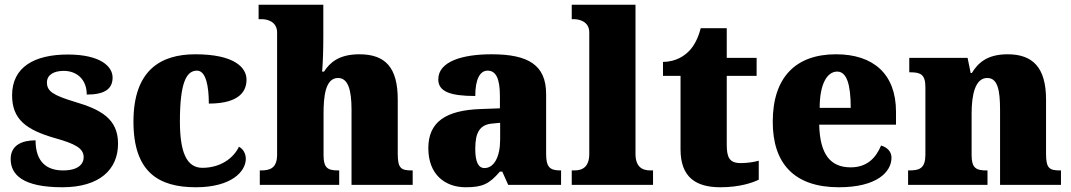

<svg xmlns="http://www.w3.org/2000/svg" viewBox="-20 -780 4520 810"><path d="M243 10C399 10 478 -64 478 -174C478 -279 405 -318 297 -350C204 -378 178 -395 178 -432C178 -465 208 -481 249 -481C303 -481 346 -446 346 -381C422 -381 455 -405 455 -453C455 -500 403 -550 266 -550C125 -550 31 -497 31 -378C31 -276 91 -232 213 -197C295 -174 333 -155 333 -117C333 -88 310 -61 246 -61C178 -61 130 -96 130 -188C72 -188 25 -167 25 -109C25 -44 75 10 243 10Z M806 10C957 10 1017 -57 1017 -110C1017 -128 1009 -150 988 -161C965 -112 909 -72 834 -72C767 -72 739 -138 739 -268C739 -433 767 -482 811 -482C849 -482 861 -416 861 -343C999 -343 1020 -403 1020 -444C1020 -496 967 -551 804 -551C658 -551 543 -484 543 -267C543 -55 648 10 806 10Z M1076 0H1411V-61H1407C1363 -61 1345 -71 1345 -125V-301C1345 -371 1352 -451 1406 -451C1448 -451 1463 -402 1463 -317V0H1721V-61H1717C1672 -61 1658 -70 1658 -131V-360C1658 -494 1607 -551 1496 -551C1409 -551 1371 -515 1347 -478H1339C1342 -513 1344 -567 1344 -622V-760H1071V-699H1086C1102 -699 1149 -692 1149 -643V-128C1149 -70 1119 -61 1080 -61H1076Z M1945 10C2016 10 2044 -4 2089 -56H2099L2124 0H2347V-61H2343C2298 -61 2284 -77 2284 -131V-383C2284 -507 2207 -551 2054 -551C1931 -551 1829 -521 1829 -445C1829 -394 1879 -375 1985 -375C1985 -446 2005 -482 2037 -482C2072 -482 2089 -449 2089 -375V-323L2008 -320C1860 -315 1787 -265 1787 -155C1787 -43 1858 10 1945 10ZM2024 -71C1997 -71 1985 -99 1985 -152C1985 -220 2003 -255 2059 -259L2090 -262V-191C2090 -118 2064 -71 2024 -71Z M2392 0H2735V-61H2724C2687 -61 2661 -78 2661 -131V-760H2392V-699H2403C2419 -699 2466 -692 2466 -643V-131C2466 -78 2440 -61 2403 -61H2392Z M3019 10C3102 10 3157 -10 3181 -22V-102C3160 -96 3132 -92 3105 -92C3057 -92 3046 -116 3046 -170V-460H3172V-536H3046V-661H2936C2926 -620 2908 -587 2890 -568C2871 -547 2834 -519 2777 -519V-460H2851V-150C2851 -32 2916 10 3019 10Z M3519 10C3680 10 3741 -55 3741 -115C3741 -141 3722 -159 3697 -166C3675 -113 3637 -74 3569 -74C3483 -74 3439 -129 3436 -254H3760V-309C3760 -468 3664 -551 3507 -551C3337 -551 3240 -454 3240 -266C3240 -91 3330 10 3519 10ZM3569 -325H3438C3438 -425 3469 -478 3512 -478C3552 -478 3569 -424 3569 -325Z M3811 0H4146V-61H4142C4098 -61 4079 -71 4079 -125V-301C4079 -380 4094 -451 4145 -451C4188 -451 4199 -402 4199 -317V0H4456V-61H4452C4407 -61 4393 -70 4393 -131V-360C4393 -494 4338 -551 4231 -551C4143 -551 4105 -513 4080 -472H4075L4062 -536H3816V-475H3820C3864 -475 3884 -466 3884 -412V-128C3884 -70 3860 -61 3815 -61H3811Z"/></svg>

Font: Noto Serif Thai Black
Style: Regular
Weight: 900
Designer: Monotype Design Team
Foundry: Monotype Imaging Inc.
Version: Version 2.002